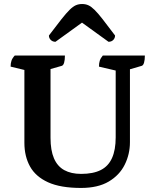

<svg xmlns="http://www.w3.org/2000/svg" viewBox="-20 -915 765 947"><path d="M379.7 12Q278.2 12 216.9 -16Q155.6 -44 128 -94Q100.3 -144 100.3 -211V-585.8L120 -565.2L32.3 -586.4Q32.3 -603.1 36.6 -615.6Q40.8 -628.1 52.7 -641H300.2Q300.2 -619.1 296.2 -605.6Q292.2 -592.1 284.2 -590.1L206.9 -568.1L229.2 -589.1V-235.3Q229.2 -173.5 246.2 -134Q263.2 -94.5 297 -75.9Q330.7 -57.3 380.2 -57.3Q439.5 -57.3 477 -76.3Q514.5 -95.2 532.5 -135.4Q550.6 -175.6 550.6 -237.3V-597.2L559.8 -564.9L468.1 -586.4Q468.1 -603.1 472.1 -615.6Q476.1 -628.1 487 -641H694.5Q694.5 -619.6 690.5 -605.9Q686.5 -592.1 678.5 -590.1L606.9 -569.2L620.9 -602.2V-214Q620.9 -154.5 595.2 -102.8Q569.6 -51.1 516.3 -19.5Q463 12 379.7 12ZM385 -895.2Q401.8 -895.2 415.6 -889.1Q429.4 -883 446.1 -866.7Q462.9 -850.4 486.6 -819.8Q510.3 -789.2 547.5 -739.9Q547.5 -726.8 538.6 -717.9Q529.8 -708.9 515.2 -708.9L372.1 -812.3H396.8L253.7 -708.9Q239.6 -708.9 230.5 -717.9Q221.3 -726.8 221.3 -739.9Q258.5 -789.2 282.7 -819.8Q306.9 -850.4 323.5 -866.7Q340 -883 354.1 -889.1Q368.1 -895.2 385 -895.2Z"/></svg>

Font: Petrona
Style: Regular
Weight: 400
Designer: Ringo R. Seeber
Foundry: Ringo R. Seeber
Version: Version 2.001; ttfautohint (v1.8.3)